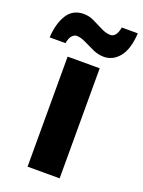

<svg xmlns="http://www.w3.org/2000/svg" viewBox="-189 -832 672 900"><g transform="rotate(20 147.0 -382.0)"><path d="M226 0H66V-549H226ZM-44 -605Q-40 -675 -12.5 -719Q15 -763 70 -763Q96 -763 122 -750.5Q148 -738 172.5 -725.5Q197 -713 220 -713Q233 -713 243 -725Q253 -737 258 -764H338Q333 -683 301.5 -644.5Q270 -606 225 -606Q197 -606 170.5 -618Q144 -630 119 -642.5Q94 -655 73 -655Q62 -655 51 -644Q40 -633 35 -605Z"/></g></svg>

Font: Noto Sans SemiCondensed ExtraBold
Style: Regular
Weight: 800
Width: 4
Designer: Monotype Design Team
Foundry: Monotype Imaging Inc.
Version: Version 2.013; ttfautohint (v1.8.4.7-5d5b)